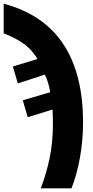

<svg xmlns="http://www.w3.org/2000/svg" viewBox="-101 -785 505 1045"><path d="M121 240Q151 162 169 76Q187 -10 187 -111Q187 -128 186.5 -150.5Q186 -173 185 -189L50 -147L23 -239L172 -283Q168 -310 161 -333.5Q154 -357 143 -379L-4 -331L-31 -423L103 -464Q89 -488 68.5 -511Q48 -534 13 -557Q-22 -580 -81 -604V-765Q351 -650 351 -118Q351 -20 334 74Q317 168 288 240Z"/></svg>

Font: Noto Sans ExtraCondensed Black
Style: Regular
Weight: 900
Width: 2
Designer: Monotype Design Team
Foundry: Monotype Imaging Inc.
Version: Version 2.013; ttfautohint (v1.8.4.7-5d5b)